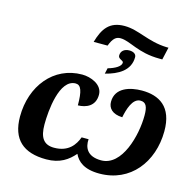

<svg xmlns="http://www.w3.org/2000/svg" viewBox="-126 -1033 1198 1174"><g transform="rotate(15 472.5 -446.0)"><path d="M362 -759H450C469 -810 489 -823 515 -823C577 -823 639 -764 777 -764H795L813 -843H801C680 -847 611 -902 520 -902C425 -902 387 -847 362 -759ZM478 -589C558 -609 631 -649 631 -734C631 -754 612 -765 587 -765C557 -765 534 -749 534 -719C534 -696 567 -697 567 -682C567 -659 532 -638 486 -625ZM267 10C354 10 404 -27 443 -72C464 -27 507 10 603 10C800 10 920 -148 921 -342C922 -499 833 -548 725 -548C651 -548 559 -523 559 -433C559 -393 586 -361 650 -359C660 -409 681 -486 732 -486C768 -486 779 -459 779 -405C779 -278 725 -71 593 -71C503 -71 482 -125 486 -176H442C424 -127 387 -71 295 -71C229 -71 202 -111 202 -194C202 -279 219 -485 322 -485C356 -485 369 -449 369 -359C420 -360 477 -382 477 -455C477 -520 400 -548 347 -548C166 -548 45 -395 45 -202C45 -58 121 10 267 10Z"/></g></svg>

Font: Noto Serif SemiCondensed Extra
Style: Italic
Weight: 800
Width: 4
Italic angle: -12°
Designer: Monotype Design Team
Foundry: Monotype Imaging Inc.
Version: Version 1.901